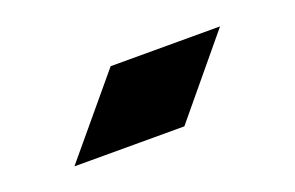

<svg xmlns="http://www.w3.org/2000/svg" viewBox="-37 -245 527 343"><g transform="rotate(-20 226.5 -73.0)"><path d="M61 0 183 -146H391L270 0Z"/></g></svg>

Font: Mada
Style: Bold
Weight: 700
Designer: Khaled Hosny
Version: Version 1.5